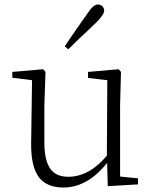

<svg xmlns="http://www.w3.org/2000/svg" viewBox="-20 -823 682 857"><path d="M263 14C335 14 400 -23 458 -96L461 8L596 0V-27L516 -35V-352L520 -502L510 -514L373 -502V-475L459 -465L457 -128C404 -65 346 -34 285 -34C249 -34 223 -45 206 -68C187 -93 178 -133 178 -188V-352L183 -502L173 -514L35 -502V-476L123 -465L119 -185C118 -114 130 -62 155 -30C178 -1 214 14 263 14ZM285 -603C296 -614 313 -630 335 -652C370 -685 395 -708 410 -723C433 -746 445 -764 445 -775C445 -792 432 -803 417 -803C404 -803 388 -790 371 -764C366 -756 357 -744 345 -727C311 -679 286 -642 269 -616Z"/></svg>

Font: AllPunType ExtraLight
Style: Regular
Weight: 280
Version: 1.0